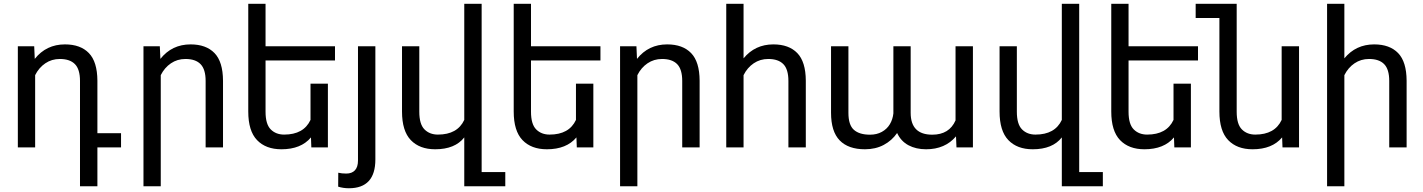

<svg xmlns="http://www.w3.org/2000/svg" viewBox="-20 -770 7434 1003"><path d="M612.3 0H488.8V203.1H397.9V-347.2Q397.9 -407.7 371.6 -434.8Q345.2 -461.9 292.5 -461.9Q250 -461.9 216.6 -439.2Q183.1 -416.5 163.6 -377.4V0H73.2V-528.3H158.7L161.6 -462.4Q221.7 -538.1 319.3 -538.1Q400.4 -538.1 444.3 -492.7Q488.3 -447.3 488.8 -348.6V-74.2H612.3Z M819.8 -377.4V203.1H729.5V-528.3H814.9L817.9 -462.4Q877.9 -538.1 975.6 -538.1Q1056.6 -538.1 1100.6 -492.7Q1144.5 -447.3 1145 -348.6V0H1054.2V-347.2Q1054.2 -407.7 1027.8 -434.8Q1001.5 -461.9 948.7 -461.9Q906.2 -461.9 872.8 -439.2Q839.4 -416.5 819.8 -377.4Z M1367.2 -454.1V-186.5Q1367.2 -121.1 1394.3 -94Q1421.4 -66.9 1464.4 -66.9Q1566.4 -66.9 1602.1 -143.6V-333H1692.9V0H1606.4L1604.5 -52.2Q1552.7 9.8 1450.2 9.8Q1368.7 9.8 1322.8 -38.1Q1276.9 -85.9 1276.9 -187.5V-750H1367.2V-528.3H1730V-454.1Z M1850.1 -528.3H1940.9V63Q1940.9 213.4 1802.7 213.4Q1772.9 213.4 1746.6 205.1L1747.1 132.3Q1765.6 136.7 1788.6 136.7Q1818.4 136.7 1834.2 119.6Q1850.1 102.5 1850.1 68.8Z M2619.6 128.9V203.1H2405.3V-52.2Q2356.9 9.8 2253.4 9.8Q2171.9 9.8 2126 -38.1Q2080.1 -85.9 2080.1 -187.5V-528.3H2170.4V-186.5Q2170.4 -121.1 2197.5 -94Q2224.6 -66.9 2267.6 -66.9Q2369.6 -66.9 2405.3 -143.6V-750H2496.1V128.9Z M2753.9 -454.1V-186.5Q2753.9 -121.1 2781 -94Q2808.1 -66.9 2851.1 -66.9Q2953.1 -66.9 2988.8 -143.6V-333H3079.6V0H2993.2L2991.2 -52.2Q2939.5 9.8 2836.9 9.8Q2755.4 9.8 2709.5 -38.1Q2663.6 -85.9 2663.6 -187.5V-750H2753.9V-528.3H3116.7V-454.1Z M3309.6 -377.4V203.1H3219.2V-528.3H3304.7L3307.6 -462.4Q3367.7 -538.1 3465.3 -538.1Q3546.4 -538.1 3590.3 -492.7Q3634.3 -447.3 3634.8 -348.6V0H3543.9V-347.2Q3543.9 -407.7 3517.6 -434.8Q3491.2 -461.9 3438.5 -461.9Q3396 -461.9 3362.5 -439.2Q3329.1 -416.5 3309.6 -377.4Z M3864.3 -377.4V0H3773.9V-750H3864.3V-465.3Q3924.3 -538.1 4020 -538.1Q4101.1 -538.1 4145 -492.7Q4189 -447.3 4189.5 -348.6V0H4098.6V-347.2Q4098.6 -407.7 4072.3 -434.8Q4045.9 -461.9 3993.2 -461.9Q3950.7 -461.9 3917.2 -439.2Q3883.8 -416.5 3864.3 -377.4Z M4971.7 -141.1V-528.3H5062.5V0H4976.6L4974.1 -57.6Q4917 9.8 4817.9 9.8Q4765.1 9.8 4725.8 -11.2Q4686.5 -32.2 4666.5 -75.2Q4639.2 -35.6 4596.4 -12.9Q4553.7 9.8 4498.5 9.8Q4411.6 9.8 4366.5 -36.6Q4321.3 -83 4321.3 -181.2V-528.3H4412.1V-180.2Q4412.1 -117.2 4440.7 -91.8Q4469.2 -66.4 4524.9 -66.4Q4560.1 -66.4 4586.7 -81.1Q4613.3 -95.7 4628.4 -120.8Q4643.6 -146 4647 -177.7V-528.3H4737.3V-180.7Q4737.3 -66.4 4850.1 -66.4Q4939 -66.4 4971.7 -141.1Z M5741.2 128.9V203.1H5526.9V-52.2Q5478.5 9.8 5375 9.8Q5293.5 9.8 5247.6 -38.1Q5201.7 -85.9 5201.7 -187.5V-528.3H5292V-186.5Q5292 -121.1 5319.1 -94Q5346.2 -66.9 5389.2 -66.9Q5491.2 -66.9 5526.9 -143.6V-750H5617.7V128.9Z M5875.5 -454.1V-186.5Q5875.5 -121.1 5902.6 -94Q5929.7 -66.9 5972.7 -66.9Q6074.7 -66.9 6110.4 -143.6V-333H6201.2V0H6114.7L6112.8 -52.2Q6061 9.8 5958.5 9.8Q5877 9.8 5831.1 -38.1Q5785.2 -85.9 5785.2 -187.5V-750H5875.5V-528.3H6238.3V-454.1Z M6766.1 -528.3V0H6679.7L6677.7 -52.2Q6626 9.8 6523.4 9.8Q6441.9 9.8 6396 -38.1Q6350.1 -85.9 6350.1 -187.5V-675.8H6226.1V-750H6440.4V-186.5Q6440.4 -121.1 6467.5 -94Q6494.6 -66.9 6537.6 -66.9Q6639.6 -66.9 6675.3 -143.6V-528.3Z M7002.9 -377.4V203.1H6912.6V-750H7002.9V-465.3Q7063 -538.1 7158.7 -538.1Q7239.7 -538.1 7283.7 -492.7Q7327.6 -447.3 7328.1 -348.6V0H7237.3V-347.2Q7237.3 -407.7 7210.9 -434.8Q7184.6 -461.9 7131.8 -461.9Q7089.4 -461.9 7055.9 -439.2Q7022.5 -416.5 7002.9 -377.4Z"/></svg>

Font: Mardoto
Style: Regular
Weight: 400
Designer: Christian Robertson, Vahan Hovhannisyan
Foundry: Google
Version: Version 1.000